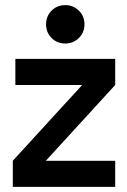

<svg xmlns="http://www.w3.org/2000/svg" viewBox="-20 -730 495 750"><path d="M40 -500H430V-398L159 -102H430V0H30V-102L301 -398H40ZM235 -560Q203 -560 181.5 -581.5Q160 -603 160 -635Q160 -667 181.5 -688.5Q203 -710 235 -710Q266 -710 288 -688.5Q310 -667 310 -635Q310 -603 288 -581.5Q266 -560 235 -560Z"/></svg>

Font: PT Root UI Web Bold
Style: Regular
Weight: 700
Designer: Vitaly Kuzmin
Foundry: ParaType Ltd.
Version: Version 1.000W